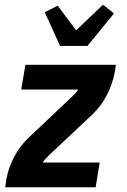

<svg xmlns="http://www.w3.org/2000/svg" viewBox="-20 -795 540 815"><path d="M2 0 7 -33Q15 -81 39.5 -128Q64 -175 102 -211L286 -385Q294 -392 300.5 -399.5Q307 -407 312 -415H70L88 -520H472L467 -488Q458 -439 434 -392Q410 -345 372 -309L187 -135Q180 -128 173 -120.5Q166 -113 161 -105H403L386 0ZM235 -600 170 -743 225 -771 303 -666 417 -775 464 -738 351 -600Z"/></svg>

Font: Iosevka Curly Extrabold
Style: Italic
Weight: 800
Italic angle: -9°
Monospace: yes
Designer: Belleve Invis
Foundry: Belleve Invis
Version: Version 22.1.2; ttfautohint (v1.8.4)